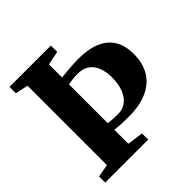

<svg xmlns="http://www.w3.org/2000/svg" viewBox="-193 -899 1054 1054"><g transform="rotate(-45 334.0 -371.5)"><path d="M108.5 -61V-677.5L34 -693.5V-743H355V-693.5L274.5 -677.5V-575.5Q289 -576.5 305.2 -578.2Q321.5 -580 338.8 -581.5Q356 -583 373.8 -584Q391.5 -585 409 -585Q484.5 -585 537.2 -563.5Q590 -542 617.2 -498.5Q644.5 -455 644.5 -388Q644.5 -315 613.2 -265Q582 -215 523.2 -189.5Q464.5 -164 383 -164Q356 -164 335.2 -164.8Q314.5 -165.5 299.8 -166.8Q285 -168 274.5 -169.5V-61L367.5 -48V0H34V-47.5ZM353 -216Q387 -216 413.2 -236Q439.5 -256 454.2 -293.2Q469 -330.5 469 -382Q469 -424 456.8 -457.5Q444.5 -491 417.5 -510.5Q390.5 -530 346 -529.5Q325 -529.5 306.2 -527Q287.5 -524.5 274.5 -521.5V-221.5Q291.5 -217.5 313 -216.8Q334.5 -216 353 -216Z"/></g></svg>

Font: Merriweather 60pt ExtraBold
Style: Regular
Weight: 800
Version: Version 2.100